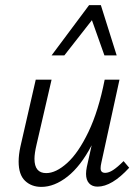

<svg xmlns="http://www.w3.org/2000/svg" viewBox="-20 -726 550 752"><path d="M53 -93Q53 -120 60 -152L120 -414H182L123 -159Q115 -125 115 -104Q115 -48 161 -48Q199 -48 243 -87.5Q287 -127 326.5 -209.5Q366 -292 390 -414H448L377 -89Q374 -76 374 -67Q374 -49 392 -49Q406 -49 423 -60Q440 -71 464 -95L486 -69Q418 5 362 5Q341 5 329 -8Q317 -21 317 -45Q317 -57 320 -72L339 -157Q296 -75 244.5 -34.5Q193 6 142 6Q103 6 78 -18Q53 -42 53 -93ZM329 -706H375L437 -509H389L340 -647L232 -509H182Z"/></svg>

Font: LXGW Bright GB
Style: Italic
Weight: 400
Italic angle: -12°
Designer: Christian Thalmann (Catharsis Fonts)
Foundry: LXGW / Christian Thalmann (Catharsis Fonts) / Fontworks Inc.
Version: Version 5.510